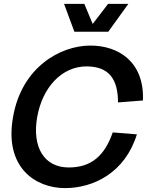

<svg xmlns="http://www.w3.org/2000/svg" viewBox="-20 -950 796 986"><path d="M314 16C460 16 622 -63 683 -260L559 -270C517 -150 449 -90 333 -90C206 -90 144 -195 171 -349C198 -502 298 -609 424 -609C541 -609 586 -542 586 -424L714 -434C722 -631 590 -716 444 -716C290 -716 91 -605 47 -349C1 -92 160 16 314 16ZM309 -930 362 -787H536L639 -930H535L456 -827L413 -930Z"/></svg>

Font: Uncut Sans Semibold
Style: Italic
Weight: 600
Italic angle: -10°
Designer: Kasper Nordkvist
Foundry: Uncut Type
Version: Version 1.111;FEAKit 1.0